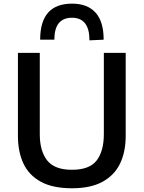

<svg xmlns="http://www.w3.org/2000/svg" viewBox="-20 -996 770 1028"><path d="M365.5 12Q262.5 12 198.8 -22.8Q135 -57.5 105.5 -120.5Q76 -183.5 76 -268.5V-713H193V-277.5Q193 -187.5 232.5 -137.2Q272 -87 365 -87Q459.5 -87 497.8 -137.2Q536 -187.5 536 -278V-713H653V-268Q653 -183 622.8 -120.2Q592.5 -57.5 529 -22.8Q465.5 12 365.5 12ZM459 -780Q459 -901 365.5 -901Q271 -901 271 -783.5H195Q195 -976.5 365.5 -976.5Q448.5 -976.5 491.8 -928.2Q535 -880 535 -783.5Z"/></svg>

Font: Commissioner Medium
Style: Regular
Weight: 500
Designer: Kostas Bartsokas
Foundry: Kostas Bartsokas
Version: Version 1.000; ttfautohint (v1.8.3)